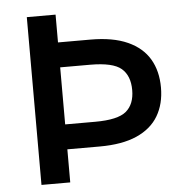

<svg xmlns="http://www.w3.org/2000/svg" viewBox="-51 -749 762 798"><g transform="rotate(-5 330.0 -350.0)"><path d="M90 0V-700H210V-584H345Q439 -584 500 -556.5Q561 -529 590.5 -479Q620 -429 620 -360Q620 -292 590.5 -242Q561 -192 500 -165Q439 -138 345 -138H210V0ZM210 -242H335Q430 -242 465 -271.5Q500 -301 500 -360Q500 -420 465 -450Q430 -480 335 -480H210Z"/></g></svg>

Font: Golos Text Medium
Style: Regular
Weight: 500
Designer: A.Korolkova, Vitaly Kuzmin
Foundry: ParaType Ltd
Version: Version 2.004